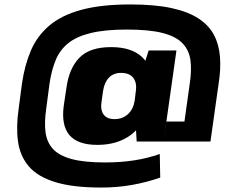

<svg xmlns="http://www.w3.org/2000/svg" viewBox="-20 -767 1049 864"><path d="M436 77Q308 77 228.5 52.5Q149 28 109.5 -18.5Q70 -65 61 -130.5Q52 -196 64 -278L79 -392Q91 -474 119 -539.5Q147 -605 201.5 -651.5Q256 -698 345 -722.5Q434 -747 567 -747Q677 -747 752.5 -730.5Q828 -714 874.5 -683Q921 -652 943.5 -608.5Q966 -565 970 -510Q974 -455 964 -392L927 -130H716L729 -220H810L834 -392Q843 -451 837 -496Q831 -541 801.5 -572Q772 -603 712 -618.5Q652 -634 551 -634Q453 -634 389 -618.5Q325 -603 287.5 -573Q250 -543 231 -497.5Q212 -452 203 -392L188 -278Q179 -217 185 -171.5Q191 -126 219 -96Q247 -66 303.5 -51Q360 -36 452 -36Q524 -36 584.5 -45.5Q645 -55 699 -74L701 32Q642 53 575 65Q508 77 436 77ZM418 -115Q330 -115 292.5 -159Q255 -203 267 -292L279 -372Q291 -460 337.5 -507.5Q384 -555 480 -555Q571 -555 618.5 -511Q666 -467 656 -394L640 -282Q630 -206 569.5 -160.5Q509 -115 418 -115ZM495 -231Q532 -231 556 -253.5Q580 -276 586 -314L591 -355Q597 -395 579.5 -417Q562 -439 525 -439Q491 -439 470.5 -418Q450 -397 444 -359L437 -310Q431 -273 446 -252Q461 -231 495 -231ZM585 -305 593 -365 649 -540H774L716 -130H595Z"/></svg>

Font: Pathway Extreme 28pt ExtraBold
Style: Italic
Weight: 800
Italic angle: -8°
Designer: Eduardo Rodriguez Tunni
Foundry: Eduardo Rodriguez Tunni
Version: Version 1.001;gftools[0.9.26]